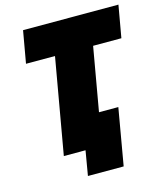

<svg xmlns="http://www.w3.org/2000/svg" viewBox="-122 -791 868 1017"><g transform="rotate(-15 312.0 -282.5)"><path d="M137 0H256L233 135H429L483 -176H377L438 -524H593L624 -700H101L70 -524H229Z"/></g></svg>

Font: Fixel Text 20240404 Black
Style: Italic
Weight: 900
Width: 4
Italic angle: -10°
Designer: AlfaBravo + MacPaw
Foundry: Kyrylo Tkachov, Marchela Mozhyna, Serhii Makarenko, Maria Weinstein, Zakhar Kryvoshyya
Version: Version 1.211;Glyphs 3.2 (3225)